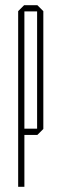

<svg xmlns="http://www.w3.org/2000/svg" viewBox="-20 -520 237 740"><path d="M74 -476V-500H124L147 -477V-476ZM50 200V-23H51L74 0V200ZM73 0 50 -23V-24H123V0ZM50 -24V-477L73 -500H74V-24ZM123 0V-476H147V-23L124 0Z"/></svg>

Font: Foldit Thin
Style: Regular
Weight: 100
Designer: Sophia Tai
Foundry: Sophia Tai
Version: Version 1.003